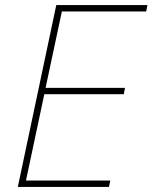

<svg xmlns="http://www.w3.org/2000/svg" viewBox="-20 -734 599 754"><path d="M50 0 201 -714H559L554 -689H223L159 -389H471L466 -364H154L82 -25H413L408 0Z"/></svg>

Font: Noto Sans Thin
Style: Italic
Weight: 100
Italic angle: -12°
Designer: Monotype Design Team
Foundry: Monotype Imaging Inc.
Version: Version 2.013; ttfautohint (v1.8.4.7-5d5b)